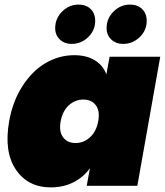

<svg xmlns="http://www.w3.org/2000/svg" viewBox="-20 -812 720 839"><path d="M20 -282.2Q35.6 -370.6 78.9 -437Q122.1 -503.4 180.4 -537.1Q238.8 -570.8 304.2 -570.8Q358.9 -570.8 394.8 -548.3Q430.7 -525.9 444.8 -486.8L459 -564H680.2L580.1 0H358.9L373 -77.1Q345.2 -38.1 301.3 -15.6Q257.3 6.8 202.1 6.8Q101.6 6.8 49.1 -71.3Q-3.4 -149.4 20 -282.2ZM373.3 -212.2Q400.9 -237.3 409.2 -282.2Q417.5 -327.1 398.7 -352.1Q379.9 -377 344.2 -377Q308.6 -377 281 -352.1Q253.4 -327.1 245.1 -282.2Q236.8 -237.3 255.6 -212.2Q274.4 -187 310.1 -187Q345.7 -187 373.3 -212.2ZM293 -620.1Q261.7 -620.1 241.5 -639.4Q221.2 -658.7 221.2 -689Q221.2 -731.9 252 -762Q282.7 -792 323.2 -792Q356.4 -792 376.2 -772.5Q396 -752.9 396 -721.2Q396 -679.2 365.2 -649.7Q334.5 -620.1 293 -620.1ZM518.1 -620.1Q486.3 -620.1 466.1 -639.6Q445.8 -659.2 445.8 -689Q445.8 -731.9 476.6 -762Q507.3 -792 547.9 -792Q581.1 -792 601.1 -772.5Q621.1 -752.9 621.1 -721.2Q621.1 -679.2 590.3 -649.7Q559.6 -620.1 518.1 -620.1Z"/></svg>

Font: SVN-Poppins Black
Style: Italic
Weight: 900
Italic angle: -10°
Designer: Ninad Kale (Devanagari), Jonny Pinhorn (Latin)
Foundry: Indian Type Foundry
Version: Version 3.002 2017